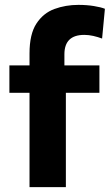

<svg xmlns="http://www.w3.org/2000/svg" viewBox="-20 -767 450 787"><path d="M101 0V-386.5H18.5V-499H101V-548Q101 -627 129.2 -670.2Q157.5 -713.5 203.2 -730.2Q249 -747 301.5 -747Q336 -747 365 -742.2Q394 -737.5 410 -731L398.5 -609Q381 -615.5 362.2 -619.8Q343.5 -624 325.5 -624Q244 -624 244 -544.5V-499H387.5V-386.5H250V0Z"/></svg>

Font: Commissioner
Style: Bold
Weight: 700
Designer: Kostas Bartsokas
Foundry: Kostas Bartsokas
Version: Version 1.000; ttfautohint (v1.8.3)